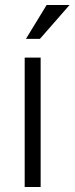

<svg xmlns="http://www.w3.org/2000/svg" viewBox="-20 -750 299 770"><path d="M143 -519V0H79V-519ZM167 -730H259L140 -594H84Z"/></svg>

Font: Almarai Light
Style: Regular
Weight: 300
Designer: Boutros International 2019
Foundry: Created by Boutros International 2019
Version: Version 1.10